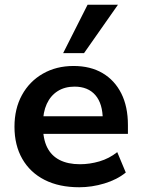

<svg xmlns="http://www.w3.org/2000/svg" viewBox="-20 -779 596 809"><path d="M314 10Q229 10 168 -21Q107 -52 74 -109.5Q41 -167 41 -245Q41 -321 72.5 -378.5Q104 -436 160.5 -468.5Q217 -501 290 -501Q361 -501 412 -471Q463 -441 491 -385.5Q519 -330 519 -252V-215H143V-289H429L413 -274Q413 -342 382 -378Q351 -414 294 -414Q253 -414 223 -395Q193 -376 177 -341Q161 -306 161 -258V-249Q161 -194 178.5 -158.5Q196 -123 231 -105Q266 -87 317 -87Q358 -87 399 -99Q440 -111 474 -138L510 -52Q473 -22 420 -6Q367 10 314 10ZM246 -555 349 -759H477L334 -555Z"/></svg>

Font: Nunito Sans 12pt ExtraLight 11pt
Style: Bold
Weight: 700
Version: Version 3.101;gftools[0.9.27]